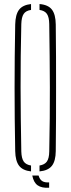

<svg xmlns="http://www.w3.org/2000/svg" viewBox="-20 -824 342 928"><path d="M53.5 -93.5Q52 -175 51.2 -250.5Q50.5 -326 50.5 -399.8Q50.5 -473.5 51.2 -548.8Q52 -624 53.5 -705.5Q54.5 -753.5 72 -776.8Q89.5 -800 130 -804.5V-776Q105 -772.5 94.5 -756.8Q84 -741 83 -708Q81 -628 80.2 -552.8Q79.5 -477.5 79.5 -403Q79.5 -328.5 80.5 -251.5Q81.5 -174.5 83 -91.5Q84 -59 94.5 -43.5Q105 -28 130 -24V4.5Q89.5 0 72 -23.2Q54.5 -46.5 53.5 -93.5ZM136 24.5H166.5Q172 43.5 184 51.2Q196 59 217.5 57.5V83.5Q181.5 85.5 162 71.8Q142.5 58 136 24.5ZM171 4.5V-24Q196 -28 206.8 -43.5Q217.5 -59 218 -91.5Q220 -174.5 220.5 -251.5Q221 -328.5 221 -403Q221 -477.5 220 -552.8Q219 -628 218 -708Q217.5 -741 206.8 -756.8Q196 -772.5 171 -776V-804.5Q213 -801 231 -777.5Q249 -754 249.5 -705.5Q250.5 -624 250.8 -548.5Q251 -473 251 -399.5Q251 -326 250.8 -250.5Q250.5 -175 249.5 -93.5Q249 -46 231 -22.8Q213 0.5 171 4.5Z"/></svg>

Font: Big Shoulders Stencil Display ExtraLight
Style: Regular
Weight: 250
Designer: Patric King
Foundry: XO Type Co
Version: Version 2.001